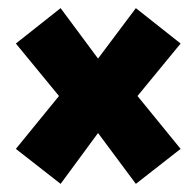

<svg xmlns="http://www.w3.org/2000/svg" viewBox="-20 -542 483 472"><path d="M314 -522 424 -435 318 -306 424 -176 314 -90 221 -215 129 -90 19 -176 125 -306 19 -435 129 -522 221 -398Z"/></svg>

Font: Fira Sans Extra Condensed Black
Style: Regular
Weight: 900
Width: 1
Designer: Carrois Corporate & Edenspiekermann AG
Foundry: Carrois Corporate GbR & Edenspiekermann AG
Version: Version 4.203